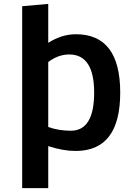

<svg xmlns="http://www.w3.org/2000/svg" viewBox="-20 -762 674 987"><path d="M370 -586Q598 -586 598 -286Q598 14 369 14Q303 14 228 -11V205H94V-730L228 -742V-542Q298 -586 370 -586ZM336 -482Q279 -482 228 -443V-109Q282 -90 344 -90Q464 -90 464 -286Q464 -482 336 -482Z"/></svg>

Font: Sintony
Style: Bold
Weight: 700
Designer: Eduardo Rodriguez Tunni
Foundry: Eduardo Rodriguez Tunni
Version: Version 1.001